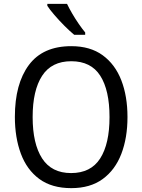

<svg xmlns="http://www.w3.org/2000/svg" viewBox="-20 -964 736 994"><path d="M640 -358Q640 -250 608 -167Q576 -84 511.5 -37Q447 10 349 10Q248 10 183.5 -37.5Q119 -85 88 -168.5Q57 -252 57 -359Q57 -530 129.5 -627.5Q202 -725 349 -725Q447 -725 511.5 -678Q576 -631 608 -548.5Q640 -466 640 -358ZM149 -358Q149 -220 198 -144Q247 -68 348 -68Q450 -68 498.5 -143.5Q547 -219 547 -358Q547 -497 499 -572Q451 -647 349 -647Q247 -647 198 -571.5Q149 -496 149 -358ZM327 -944Q338 -921 354 -893.5Q370 -866 388 -840Q406 -814 421 -796V-784H364Q342 -802 314 -830Q286 -858 261.5 -886.5Q237 -915 225 -934V-944Z"/></svg>

Font: Noto Sans Sinhala SemiCondensed
Style: Regular
Weight: 400
Width: 4
Designer: Jelle Bosma - Monotype Design Team
Foundry: Monotype Imaging Inc.
Version: Version 2.006; ttfautohint (v1.8.4.7-5d5b)